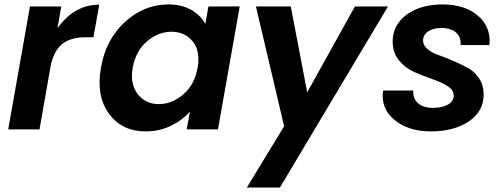

<svg xmlns="http://www.w3.org/2000/svg" viewBox="-20 -583 2272 865"><path d="M158 0H17L115 -554H256L239 -456Q315 -562 427 -562L401 -415H364Q302 -415 264.5 -388Q227 -361 210 -296Z M435 -279Q457 -406 543.5 -484.5Q630 -563 738 -563Q800 -563 842.5 -538Q885 -513 905 -475L919 -554H1060L962 0H821L836 -81Q803 -42 750.5 -16.5Q698 9 636 9Q529 9 470.5 -71.5Q412 -152 435 -279ZM870 -277Q884 -352 848.5 -396Q813 -440 753 -440Q693 -440 642.5 -397Q592 -354 578 -279Q565 -204 600.5 -159Q636 -114 695 -114Q755 -114 806 -158Q857 -202 870 -277Z M1260 -14 1133 -554H1290L1364 -167L1579 -554H1728L1241 262H1092Z M2159 -158Q2159 -81 2092 -36Q2025 9 1921 9Q1820 9 1757 -43Q1694 -95 1706 -175H1842Q1839 -140 1863 -118.5Q1887 -97 1931 -97Q1971 -97 1997.5 -111.5Q2024 -126 2024 -154Q2024 -178 1995.5 -195.5Q1967 -213 1927 -227Q1887 -241 1846.5 -258.5Q1806 -276 1777.5 -311Q1749 -346 1749 -396Q1749 -470 1811.5 -516.5Q1874 -563 1974 -563Q2075 -563 2134 -511.5Q2193 -460 2185 -380H2055Q2058 -415 2035 -436Q2012 -457 1968 -457Q1932 -457 1909 -441.5Q1886 -426 1886 -400Q1886 -379 1906 -362Q1926 -345 1956.5 -334.5Q1987 -324 2022.5 -308.5Q2058 -293 2088.5 -276.5Q2119 -260 2139 -229Q2159 -198 2159 -158Z"/></svg>

Font: Poppins SemiBold
Style: Italic
Weight: 600
Italic angle: -10°
Designer: Ninad Kale (Devanagari), Jonny Pinhorn (Latin)
Foundry: Indian Type Foundry
Version: Version 3.200;PS 1.000;hotconv 16.6.54;makeotf.lib2.5.65590